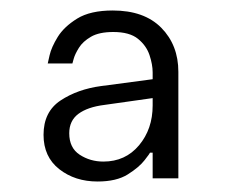

<svg xmlns="http://www.w3.org/2000/svg" viewBox="-20 -770 432 366"><path d="M266 -479Q266 -478 255.5 -464.5Q245 -451 223.5 -437.5Q202 -424 166 -424Q123 -424 93 -447.5Q63 -471 63 -513Q63 -557 95.5 -578.5Q128 -600 173 -606L271 -619V-632Q271 -647 265 -665Q259 -683 243 -696Q227 -709 196 -709Q169 -709 153.5 -700Q138 -691 130.5 -679Q123 -667 120.5 -658Q118 -649 118 -649H71Q71 -649 74.5 -664.5Q78 -680 90 -699.5Q102 -719 127 -734.5Q152 -750 195 -750Q255 -750 287.5 -717Q320 -684 320 -633V-430H271V-479ZM112 -516Q112 -488 132 -475Q152 -462 177 -462Q219 -462 245 -493Q271 -524 271 -569V-583L179 -570Q147 -566 129.5 -553Q112 -540 112 -516Z"/></svg>

Font: Be Vietnam Pro ExtraLight
Style: Regular
Weight: 200
Designer: Lam Bao, Tony Le, Vietanh Nguyen
Foundry: Yellow Type Foundry
Version: Version 1.002; ttfautohint (v1.8.3)